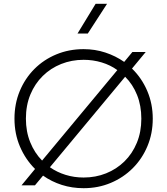

<svg xmlns="http://www.w3.org/2000/svg" viewBox="-20 -973 878 1008"><path d="M163.5 0H93L164 -86Q114 -135.5 85 -203Q56 -270.5 56 -350Q56 -428 83.5 -494.5Q111 -561 160.2 -610.5Q209.5 -660 275.8 -687.5Q342 -715 419 -715Q479 -715 533 -697.2Q587 -679.5 632 -648L675 -700H745L673 -613Q724 -563.5 753 -495.8Q782 -428 782 -350Q782 -272.5 754.2 -206Q726.5 -139.5 677 -90Q627.5 -40.5 561.5 -12.8Q495.5 15 419 15Q358.5 15 304.5 -2.2Q250.5 -19.5 206 -51ZM201 -130 596 -605Q559.5 -631.5 514 -645.2Q468.5 -659 419 -659Q356 -659 301 -637Q246 -615 204.5 -574.2Q163 -533.5 139.5 -476.8Q116 -420 116 -350Q116 -282 138.8 -226Q161.5 -170 201 -130ZM419 -41Q482 -41 537 -63Q592 -85 633.5 -125.8Q675 -166.5 698.5 -223.5Q722 -280.5 722 -350Q722 -418.5 699.5 -474.5Q677 -530.5 637 -570L242 -95Q279 -69 324.2 -55Q369.5 -41 419 -41ZM387 -797 482 -953H542L441 -797Z"/></svg>

Font: Geologica-Sharp
Style: Regular
Weight: 100
Designer: Sindre Bremnes, Frode Helland
Foundry: Monokrom Skriftforlag AS
Version: Version 1.010;gftools[0.9.28]